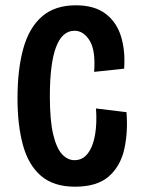

<svg xmlns="http://www.w3.org/2000/svg" viewBox="-20 -691 531 724"><path d="M263 13Q182 13 134.5 -28Q87 -69 66.5 -144Q46 -219 46 -320Q46 -430 68 -508.5Q90 -587 138.5 -629Q187 -671 266 -671Q337 -671 379 -638.5Q421 -606 437 -551.5Q453 -497 448 -432L335 -420Q341 -501 318 -538Q295 -575 261 -575Q168 -575 168 -328Q168 -237 180.5 -184.5Q193 -132 214 -109.5Q235 -87 261 -87Q292 -87 311.5 -113Q331 -139 338.5 -183Q346 -227 342 -282L457 -268Q463 -192 448.5 -128Q434 -64 390 -25.5Q346 13 263 13Z"/></svg>

Font: Bricolage Grotesque 12pt Condensed SemiBold
Style: Regular
Weight: 600
Width: 3
Designer: Mathieu Triay
Foundry: Atelier Triay
Version: Version 1.001; ttfautohint (v1.8.4.7-5d5b);gftools[0.9.33.de